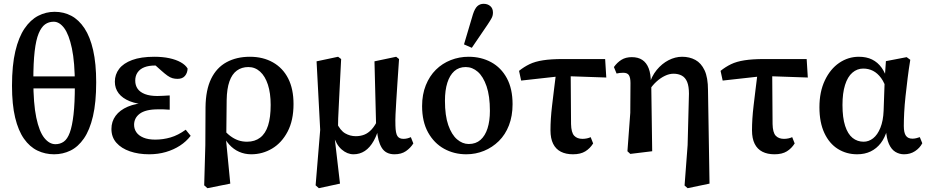

<svg xmlns="http://www.w3.org/2000/svg" viewBox="-20 -796 4871 1008"><path d="M264 14Q310 14 350 -5.5Q390 -25 420.5 -69Q451 -113 468 -185.5Q485 -258 485 -364Q485 -462 469 -532.5Q453 -603 423.5 -647.5Q394 -692 354.5 -713Q315 -734 267 -734Q221 -734 180.5 -713Q140 -692 109 -646.5Q78 -601 60.5 -527Q43 -453 43 -346Q43 -247 59.5 -178.5Q76 -110 106 -67.5Q136 -25 176.5 -5.5Q217 14 264 14ZM271 -39Q239 -39 212.5 -72Q186 -105 170.5 -178.5Q155 -252 155 -376Q155 -467 162 -527Q169 -587 183 -620.5Q197 -654 216.5 -668Q236 -682 262 -682Q292 -682 317 -648.5Q342 -615 357.5 -542Q373 -469 373 -349Q373 -255 366 -194.5Q359 -134 346.5 -100Q334 -66 315 -52.5Q296 -39 271 -39ZM99 -332H432V-395H99Z M763 14Q707 14 662 -1.5Q617 -17 591 -46.5Q565 -76 565 -119Q565 -158 587 -188Q609 -218 651 -236Q693 -254 753 -256V-247Q700 -249 661.5 -264.5Q623 -280 603 -306Q583 -332 583 -367Q583 -405 605.5 -434.5Q628 -464 674 -481Q720 -498 790 -498Q834 -498 869 -490.5Q904 -483 929 -469Q954 -455 965 -436Q964 -413 951 -397.5Q938 -382 912 -382Q898 -382 885.5 -385.5Q873 -389 859 -399Q845 -409 826 -426L780 -467L848 -468L868 -445Q849 -450 831 -451Q813 -452 794 -452Q761 -452 738 -443Q715 -434 702.5 -416Q690 -398 690 -373Q690 -348 702.5 -330Q715 -312 741 -302Q767 -292 806 -292Q821 -292 835.5 -293Q850 -294 871 -295V-220Q848 -222 835.5 -222Q823 -222 811 -222Q776 -222 752 -216Q728 -210 713 -198.5Q698 -187 691 -172.5Q684 -158 684 -141Q684 -119 696 -101.5Q708 -84 733 -73.5Q758 -63 795 -63Q836 -63 875.5 -74.5Q915 -86 955 -115L981 -83Q958 -53 925 -31.5Q892 -10 851 2Q810 14 763 14Z M1052 177 1058 -34 1059 -233Q1060 -324 1088.5 -382.5Q1117 -441 1169.5 -469.5Q1222 -498 1292 -498Q1361 -498 1413 -468.5Q1465 -439 1493 -384Q1521 -329 1521 -250Q1521 -164 1490 -105Q1459 -46 1408.5 -16Q1358 14 1299 14Q1265 14 1235.5 1Q1206 -12 1183 -37.5Q1160 -63 1145 -100H1136L1146 -125Q1168 -98 1188.5 -82.5Q1209 -67 1230.5 -59.5Q1252 -52 1277 -52Q1318 -52 1346 -73.5Q1374 -95 1387.5 -137.5Q1401 -180 1401 -245Q1401 -307 1386.5 -351.5Q1372 -396 1345.5 -420Q1319 -444 1284 -444Q1249 -444 1223.5 -425.5Q1198 -407 1184.5 -368.5Q1171 -330 1170 -271L1168 -78L1166 -69L1189 168L1069 192Z M1637 177 1661 -114 1642 -474 1755 -498 1771 -486Q1767 -414 1764.5 -358.5Q1762 -303 1759.5 -258.5Q1757 -214 1755.5 -175.5Q1754 -137 1754 -100L1736 -81L1765 168L1654 192ZM2051 14Q2005 14 1984 -20.5Q1963 -55 1959 -115L1955 -118L1946 -474L2060 -498L2075 -486Q2070 -414 2066.5 -360.5Q2063 -307 2060.5 -267Q2058 -227 2056.5 -195.5Q2055 -164 2056 -136Q2057 -96 2066.5 -81.5Q2076 -67 2098 -67Q2109 -67 2118.5 -69.5Q2128 -72 2137 -76L2150 -43Q2135 -19 2111 -2.5Q2087 14 2051 14ZM1836 14Q1803 14 1774 -11Q1745 -36 1730 -86L1723 -85L1746 -154Q1766 -111 1792 -96Q1818 -81 1848 -81Q1872 -81 1892.5 -89Q1913 -97 1931 -116.5Q1949 -136 1965 -170L1981 -146H1975Q1962 -92 1942 -56.5Q1922 -21 1895.5 -3.5Q1869 14 1836 14Z M2428 14Q2364 14 2311.5 -15Q2259 -44 2227.5 -100.5Q2196 -157 2196 -239Q2196 -300 2215.5 -348.5Q2235 -397 2268.5 -430Q2302 -463 2346.5 -480.5Q2391 -498 2440 -498Q2506 -498 2558.5 -469.5Q2611 -441 2641 -385.5Q2671 -330 2671 -249Q2671 -187 2652 -138Q2633 -89 2599 -55.5Q2565 -22 2521 -4Q2477 14 2428 14ZM2441 -40Q2478 -40 2502.5 -61.5Q2527 -83 2539.5 -122Q2552 -161 2552 -214Q2552 -292 2534.5 -343Q2517 -394 2488.5 -419Q2460 -444 2425 -444Q2389 -444 2365 -422.5Q2341 -401 2328.5 -361.5Q2316 -322 2316 -267Q2316 -189 2333.5 -139Q2351 -89 2379.5 -64.5Q2408 -40 2441 -40ZM2416 -563 2463 -721Q2473 -752 2486.5 -764Q2500 -776 2519 -776Q2540 -776 2554 -764Q2568 -752 2568 -730Q2568 -714 2561 -701Q2554 -688 2540 -667L2457 -545Z M2716 -373 2705 -424Q2731 -445 2760 -459Q2789 -473 2831 -479.5Q2873 -486 2933 -486H3157L3163 -389L2932 -397ZM2988 14Q2951 14 2924.5 0.5Q2898 -13 2884 -41Q2870 -69 2870 -112Q2870 -141 2872 -173Q2874 -205 2878.5 -242.5Q2883 -280 2888.5 -325.5Q2894 -371 2901 -426H2976L2978 -145Q2979 -100 2994.5 -83.5Q3010 -67 3038 -67Q3050 -67 3061.5 -69.5Q3073 -72 3081 -76L3094 -43Q3078 -17 3053 -1.5Q3028 14 2988 14Z M3274 -2 3289 -204 3290 -360Q3290 -388 3282 -401Q3274 -414 3252 -414Q3243 -414 3234 -413Q3225 -412 3217 -410L3203 -444Q3220 -468 3242.5 -482Q3265 -496 3297 -496Q3330 -496 3352 -481.5Q3374 -467 3385.5 -437.5Q3397 -408 3397 -361L3399 -359L3404 -2L3289 12ZM3574 178 3590 -34 3597 -304Q3597 -343 3587.5 -366Q3578 -389 3559.5 -399Q3541 -409 3516 -409Q3494 -409 3471 -398Q3448 -387 3427.5 -368.5Q3407 -350 3391 -326L3378 -347H3387Q3400 -395 3427.5 -428.5Q3455 -462 3490 -480Q3525 -498 3561 -498Q3600 -498 3630.5 -481.5Q3661 -465 3679 -427Q3697 -389 3697 -322L3705 168L3590 192Z M3774 -373 3763 -424Q3789 -445 3818 -459Q3847 -473 3889 -479.5Q3931 -486 3991 -486H4215L4221 -389L3990 -397ZM4046 14Q4009 14 3982.5 0.5Q3956 -13 3942 -41Q3928 -69 3928 -112Q3928 -141 3930 -173Q3932 -205 3936.5 -242.5Q3941 -280 3946.5 -325.5Q3952 -371 3959 -426H4034L4036 -145Q4037 -100 4052.5 -83.5Q4068 -67 4096 -67Q4108 -67 4119.5 -69.5Q4131 -72 4139 -76L4152 -43Q4136 -17 4111 -1.5Q4086 14 4046 14Z M4480 14Q4424 14 4379 -14Q4334 -42 4308 -97.5Q4282 -153 4282 -233Q4282 -314 4310.5 -374Q4339 -434 4386 -466Q4433 -498 4489 -498Q4529 -498 4558.5 -483.5Q4588 -469 4608.5 -440.5Q4629 -412 4639 -372H4658L4636 -319Q4625 -360 4606 -386Q4587 -412 4563.5 -424Q4540 -436 4512 -436Q4480 -436 4455 -414.5Q4430 -393 4416.5 -350Q4403 -307 4403 -245Q4403 -178 4417 -135Q4431 -92 4456 -72Q4481 -52 4514 -52Q4541 -52 4564 -70Q4587 -88 4602 -125Q4617 -162 4619 -215L4625 -387L4631 -475L4740 -496L4759 -482Q4751 -434 4745 -385Q4739 -336 4734 -290.5Q4729 -245 4727 -205Q4725 -165 4725 -135Q4725 -99 4736 -83.5Q4747 -68 4770 -68Q4781 -68 4790.5 -70.5Q4800 -73 4809 -76L4822 -44Q4809 -19 4784 -2.5Q4759 14 4726 14Q4702 14 4681 1.5Q4660 -11 4647 -40Q4634 -69 4631 -117L4638 -116Q4626 -73 4604 -44.5Q4582 -16 4551 -1Q4520 14 4480 14Z"/></svg>

Font: Source Serif 4 18pt SemiBold
Style: Regular
Weight: 600
Designer: Frank Grießhammer
Foundry: Adobe Systems Incorporated
Version: Version 4.004;hotconv 1.0.116;makeotfexe 2.5.65601